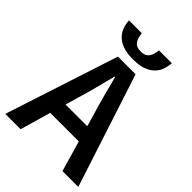

<svg xmlns="http://www.w3.org/2000/svg" viewBox="-244 -941 1045 1045"><g transform="rotate(45 279.0 -418.0)"><path d="M217 -348 194 -268H361L338 -348Q322 -400 307.5 -455Q293 -510 279 -564H275Q261 -509 247 -454.5Q233 -400 217 -348ZM-2 0 211 -654H347L560 0H438L387 -177H167L116 0ZM279 -701Q234 -701 203.5 -711.5Q173 -722 153.5 -740.5Q134 -759 125 -783.5Q116 -808 114 -836H213Q215 -804 229.5 -782.5Q244 -761 279 -761Q314 -761 328.5 -782.5Q343 -804 345 -836H444Q442 -808 433 -783.5Q424 -759 404.5 -740.5Q385 -722 354.5 -711.5Q324 -701 279 -701Z"/></g></svg>

Font: Giro Sans Semibold
Style: Regular
Weight: 600
Designer: Paul D. Hunt
Foundry: Adobe Systems Incorporated
Version: Version 1.000;PS 1.0;hotconv 1.0.88;makeotf.lib2.5.647800